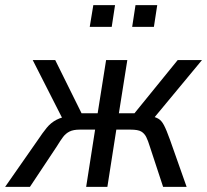

<svg xmlns="http://www.w3.org/2000/svg" viewBox="-43 -731 810 751"><path d="M-23 0 104 -182Q124 -212 140 -231.5Q156 -251 178 -262.5Q200 -274 236 -279L207 -256L85 -496H173L276 -288H339L372 -496H455L422 -288H483L652 -496H747L548 -256L542 -279Q566 -273 577.5 -266Q589 -259 598.5 -241Q608 -223 622 -184L687 0H595L543 -158Q536 -181 529 -195Q522 -209 509.5 -216.5Q497 -224 467 -224H412L377 0H294L329 -224H269Q244 -224 229 -216.5Q214 -209 203.5 -195Q193 -181 179 -158L74 0ZM474 -626 487 -711H572L559 -626ZM308 -626 322 -711H407L394 -626Z"/></svg>

Font: Nunito Sans 7pt Condensed
Style: Italic
Weight: 400
Width: 3
Italic angle: -9°
Designer: Vernon Adams
Foundry: Vernon Adams
Version: Version 3.101;gftools[0.9.27]